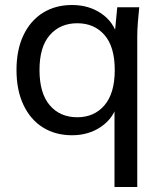

<svg xmlns="http://www.w3.org/2000/svg" viewBox="-20 -532 645 768"><path d="M438 216V-115H449Q433 -58 383.5 -24.5Q334 9 268 9Q202 9 152 -22Q102 -53 74 -112Q46 -171 46 -252Q46 -333 74 -391.5Q102 -450 152 -481Q202 -512 268 -512Q335 -512 384.5 -478.5Q434 -445 450 -387H438L449 -503H537Q534 -473 531.5 -443Q529 -413 529 -384V216ZM289 -63Q357 -63 398 -111Q439 -159 439 -252Q439 -345 398 -392Q357 -439 289 -439Q221 -439 179.5 -392Q138 -345 138 -252Q138 -159 179 -111Q220 -63 289 -63Z"/></svg>

Font: Mulish ExtraLight Medium
Style: Regular
Weight: 500
Version: Version 3.603